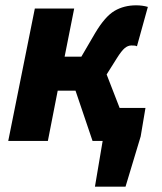

<svg xmlns="http://www.w3.org/2000/svg" viewBox="-20 -530 609 722"><path d="M337 172 366 0H337L361 -124H527L509 -17L452 172ZM11 0 111 -498H259L223 -317H286L338 -406Q375 -468 410.5 -489Q446 -510 492 -510Q516 -510 536 -504L495 -356Q491 -358 486.5 -358.5Q482 -359 474 -359Q461 -359 449 -349Q437 -339 420 -312L381 -250L478 0H328L264 -189H197L160 0Z"/></svg>

Font: Source Sans 3 ExtraBold
Style: Italic
Weight: 800
Italic angle: -11°
Version: Version 3.052;hotconv 1.1.0;makeotfexe 2.6.0